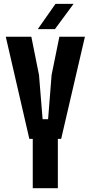

<svg xmlns="http://www.w3.org/2000/svg" viewBox="-20 -994 479 1014"><path d="M153 0V-260.5H135L10.5 -800H145.5L186 -598L205 -364.5H234L252.5 -598L293.5 -800H428.5L303 -260.5H285.5V0ZM179.5 -840 273 -973.5H368.5L270 -840Z"/></svg>

Font: Big Shoulders Text Thin ExtraBold
Style: Regular
Weight: 800
Version: Version 2.002